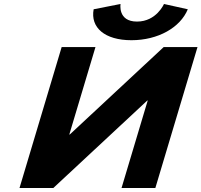

<svg xmlns="http://www.w3.org/2000/svg" viewBox="-20 -938 1002 955"><path d="M795.6 -918.2C795.6 -918.2 758.1 -830.7 661.4 -830.7C564.8 -830.7 579.6 -918.2 579.6 -918.2L445.8 -891.9C428.8 -800.9 501 -738 633.7 -738C766.4 -738 876.7 -800.9 914.1 -891.9ZM714.7 -438H712.6L245.1 -2.8H77L286.7 -704H454.9L324.7 -268.8H326.8L794.3 -704H962.4L752.7 -2.8H584.5Z"/></svg>

Font: Hussar
Style: BdSuprExtOblThree
Weight: 700
Foundry: Cannot Into Space Fonts
Version: Version 2.00